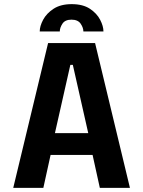

<svg xmlns="http://www.w3.org/2000/svg" viewBox="-20 -908 690 928"><path d="M608 0H462.5L427.5 -159H224.5L189.5 0H44L212.5 -700H439.5ZM320 -594.5 245.5 -264.5H406.5L332 -594.5ZM326.5 -888Q380.5 -888 414.2 -865.8Q448 -843.5 464 -812.5Q480 -781.5 480 -756H383Q383 -774 369.8 -793.5Q356.5 -813 325.5 -813Q294.5 -813 281.8 -793.5Q269 -774 269 -756H172Q172 -781.5 188.5 -812.5Q205 -843.5 239.2 -865.8Q273.5 -888 326.5 -888Z"/></svg>

Font: Trispace SemiBold
Style: Regular
Weight: 600
Designer: Tyler Finck
Foundry: Etcetera Type Company
Version: Version 1.210; ttfautohint (v1.8.3)